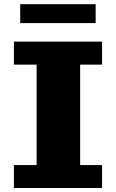

<svg xmlns="http://www.w3.org/2000/svg" viewBox="-20 -914 565 937"><path d="M47.9 3.4V-108.4H158.7V-598.6H47.9V-710.9H478V-598.6H371.1V-108.4H478V3.4ZM78.6 -801.3V-893.6H446.8V-801.3Z"/></svg>

Font: Comme Black
Style: Regular
Weight: 900
Version: Version 1.000;gftools[0.9.27]